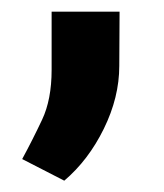

<svg xmlns="http://www.w3.org/2000/svg" viewBox="-20 -139 286 334"><path d="M188 -118.7 187.5 -24.4Q187.5 30.3 160.6 85Q133.8 139.6 91.8 175.3L18.6 137.7Q36.6 104.5 53.2 69.3Q69.8 34.2 69.8 -17.6V-118.7Z"/></svg>

Font: Vazirmatn RD FD
Style: Bold
Weight: 700
Designer: Saber Rastikerdar
Foundry: Saber Rastikerdar
Version: Version 33.003